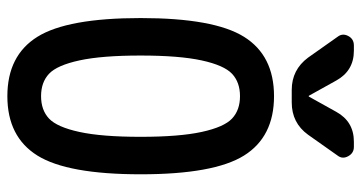

<svg xmlns="http://www.w3.org/2000/svg" viewBox="-258 -748 1015 540"><g transform="rotate(90 250.0 -477.5)"><path d="M377.9 -964.8H392.6Q410.2 -964.8 418.9 -948.7Q427.7 -932.6 417 -918.9L358.4 -835.9Q325.2 -790 267.6 -790H232.4Q175.8 -790 141.6 -835.9L83 -918.9Q72.3 -932.6 80.6 -948.7Q88.9 -964.8 107.4 -964.8H122.1Q178.7 -964.8 206.1 -915L249 -837.9H250H251L293.9 -915Q321.3 -964.8 377.9 -964.8ZM313 -622.1Q289.1 -644.5 250 -644.5Q210.9 -644.5 187 -622.1Q163.1 -599.6 149.4 -536.6Q135.7 -473.6 135.7 -364.7Q135.7 -255.9 149.4 -192.9Q163.1 -129.9 187 -107.4Q210.9 -85 250 -85Q289.1 -85 313 -107.4Q336.9 -129.9 350.6 -192.9Q364.3 -255.9 364.3 -364.7Q364.3 -473.6 350.6 -536.6Q336.9 -599.6 313 -622.1ZM417 -74.7Q364.3 9.8 250 9.8Q135.7 9.8 83 -74.7Q30.3 -159.2 30.3 -365.2Q30.3 -571.3 83 -655.8Q135.7 -740.2 250 -740.2Q364.3 -740.2 417 -655.8Q469.7 -571.3 469.7 -365.2Q469.7 -159.2 417 -74.7Z"/></g></svg>

Font: Rounded Mgen+ 1m medium
Style: Regular
Weight: 500
Designer: [Source Han Sans]
Ryoko NISHIZUKA  (kana & ideographs); Paul D. Hunt (Latin, Greek & Cyrillic); Wenlong ZHANG  (bopomofo
Version: Version 1.059.20150602